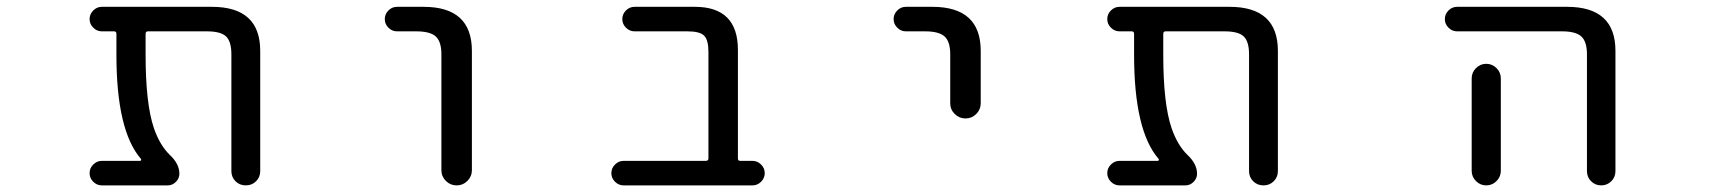

<svg xmlns="http://www.w3.org/2000/svg" viewBox="-20 -567 5040 566"><path d="M747.1 -62.5Q747.1 -44.9 734.9 -32.7Q722.7 -20.5 704.6 -20.5Q686.5 -20.5 674.3 -32.7Q662.1 -44.9 662.1 -62.5V-407.2Q662.1 -444.3 646.5 -459.5Q630.9 -474.6 589.8 -474.6H416Q409.2 -474.6 409.2 -466.8V-405.3Q409.2 -261.7 433.6 -189.5Q451.2 -138.7 480.5 -110.4Q508.8 -84 508.8 -54.7Q508.8 -41 498.5 -30.8Q488.3 -20.5 474.6 -20.5H280.3Q265.6 -20.5 254.9 -31.2Q244.1 -42 244.1 -56.6Q244.1 -71.3 254.9 -82Q265.6 -92.8 280.3 -92.8H392.6Q395.5 -92.8 396 -94.7Q396.5 -96.7 395.5 -98.6Q323.2 -181.6 323.2 -405.3V-466.8Q323.2 -474.6 316.4 -474.6H280.3Q265.6 -474.6 254.9 -485.4Q244.1 -496.1 244.1 -510.7Q244.1 -525.4 254.9 -536.1Q265.6 -546.9 280.3 -546.9H604.5Q747.1 -546.9 747.1 -417Z M1150.4 -474.6Q1135.7 -474.6 1125 -485.4Q1114.3 -496.1 1114.3 -510.7Q1114.3 -525.4 1125 -536.1Q1135.7 -546.9 1150.4 -546.9H1228.5Q1371.1 -546.9 1371.1 -417V-65.4Q1371.1 -46.9 1357.9 -33.7Q1344.7 -20.5 1326.2 -20.5Q1307.6 -20.5 1294.4 -33.7Q1281.2 -46.9 1281.2 -65.4V-407.2Q1281.2 -444.3 1264.6 -459.5Q1248 -474.6 1207 -474.6Z M2068.4 -414.1Q2068.4 -449.2 2055.7 -461.9Q2043 -474.6 2006.8 -474.6H1850.6Q1835.9 -474.6 1825.2 -485.4Q1814.5 -496.1 1814.5 -510.7Q1814.5 -525.4 1825.2 -536.1Q1835.9 -546.9 1850.6 -546.9H2028.3Q2155.3 -546.9 2155.3 -419.9V-99.6Q2155.3 -92.8 2162.1 -92.8H2198.2Q2212.9 -92.8 2223.6 -82Q2234.4 -71.3 2234.4 -56.6Q2234.4 -42 2223.6 -31.2Q2212.9 -20.5 2198.2 -20.5H1818.4Q1803.7 -20.5 1793 -31.2Q1782.2 -42 1782.2 -56.6Q1782.2 -71.3 1793 -82Q1803.7 -92.8 1818.4 -92.8H2060.5Q2068.4 -92.8 2068.4 -99.6Z M2650.4 -474.6Q2635.7 -474.6 2625 -485.4Q2614.3 -496.1 2614.3 -510.7Q2614.3 -525.4 2625 -536.1Q2635.7 -546.9 2650.4 -546.9H2728.5Q2871.1 -546.9 2871.1 -417V-262.7Q2871.1 -244.1 2857.9 -231Q2844.7 -217.8 2826.2 -217.8Q2807.6 -217.8 2794.4 -231Q2781.2 -244.1 2781.2 -262.7V-407.2Q2781.2 -444.3 2764.6 -459.5Q2748 -474.6 2707 -474.6Z M3747.1 -62.5Q3747.1 -44.9 3734.9 -32.7Q3722.7 -20.5 3704.6 -20.5Q3686.5 -20.5 3674.3 -32.7Q3662.1 -44.9 3662.1 -62.5V-407.2Q3662.1 -444.3 3646.5 -459.5Q3630.9 -474.6 3589.8 -474.6H3416Q3409.2 -474.6 3409.2 -466.8V-405.3Q3409.2 -261.7 3433.6 -189.5Q3451.2 -138.7 3480.5 -110.4Q3508.8 -84 3508.8 -54.7Q3508.8 -41 3498.5 -30.8Q3488.3 -20.5 3474.6 -20.5H3280.3Q3265.6 -20.5 3254.9 -31.2Q3244.1 -42 3244.1 -56.6Q3244.1 -71.3 3254.9 -82Q3265.6 -92.8 3280.3 -92.8H3392.6Q3395.5 -92.8 3396 -94.7Q3396.5 -96.7 3395.5 -98.6Q3323.2 -181.6 3323.2 -405.3V-466.8Q3323.2 -474.6 3316.4 -474.6H3280.3Q3265.6 -474.6 3254.9 -485.4Q3244.1 -496.1 3244.1 -510.7Q3244.1 -525.4 3254.9 -536.1Q3265.6 -546.9 3280.3 -546.9H3604.5Q3747.1 -546.9 3747.1 -417Z M4275.4 -474.6Q4260.7 -474.6 4250 -485.4Q4239.3 -496.1 4239.3 -510.7Q4239.3 -525.4 4250 -536.1Q4260.7 -546.9 4275.4 -546.9H4599.6Q4742.2 -546.9 4742.2 -417V-62.5Q4742.2 -44.9 4730 -32.7Q4717.8 -20.5 4700.2 -20.5Q4682.6 -20.5 4670.4 -32.7Q4658.2 -44.9 4658.2 -62.5V-407.2Q4658.2 -444.3 4641.6 -459.5Q4625 -474.6 4585 -474.6ZM4404.3 -335.9V-99.6V-63.5Q4404.3 -45.9 4391.6 -33.2Q4378.9 -20.5 4361.3 -20.5Q4343.8 -20.5 4331.1 -33.2Q4318.4 -45.9 4318.4 -63.5V-99.6V-335.9Q4318.4 -353.5 4331.1 -366.2Q4343.8 -378.9 4361.3 -378.9Q4378.9 -378.9 4391.6 -366.2Q4404.3 -353.5 4404.3 -335.9Z"/></svg>

Font: Rounded Mgen+ 1m regular
Style: Regular
Weight: 400
Designer: [Source Han Sans]
Ryoko NISHIZUKA  (kana & ideographs); Paul D. Hunt (Latin, Greek & Cyrillic); Wenlong ZHANG  (bopomofo
Version: Version 1.059.20150602